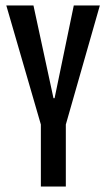

<svg xmlns="http://www.w3.org/2000/svg" viewBox="-20 -680 388 700"><path d="M129 0V-226L3 -660H102L175 -322H179L249 -660H344L220 -226V0Z"/></svg>

Font: Bricolage Grotesque 96pt Condensed
Style: Regular
Weight: 400
Width: 3
Designer: Mathieu Triay
Foundry: Atelier Triay
Version: Version 1.001; ttfautohint (v1.8.4.7-5d5b);gftools[0.9.33.de